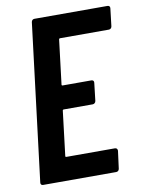

<svg xmlns="http://www.w3.org/2000/svg" viewBox="-81 -757 610 814"><g transform="rotate(-10 224.5 -350.0)"><path d="M440 -612 449 -688C450 -695 446 -700 439 -700H124C117 -700 112 -695 111 -688L28 -12C27 -5 31 0 38 0H353C360 0 365 -5 366 -12L376 -88C376 -95 372 -100 365 -100H156C153 -100 151 -102 152 -105L175 -295C175 -298 177 -300 180 -300H305C311 -300 317 -305 318 -312L327 -389C328 -396 324 -401 317 -401H193C190 -401 188 -403 189 -406L212 -595C212 -598 214 -600 217 -600H427C434 -600 439 -605 440 -612Z"/></g></svg>

Font: Barlow Condensed SemiBold
Style: Italic
Weight: 600
Width: 3
Italic angle: -7°
Designer: Jeremy Tribby
Foundry: Tribby Type
Version: Version 1.422;hotconv 1.0.109;makeotfexe 2.5.65596